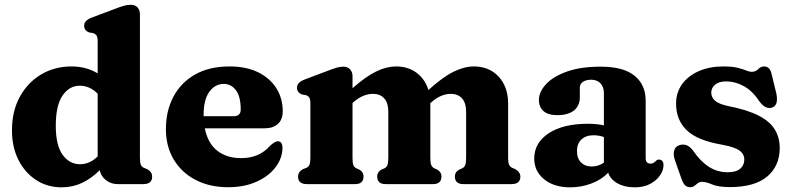

<svg xmlns="http://www.w3.org/2000/svg" viewBox="-20 -769 3310 802"><path d="M30 -224.5Q30 -305 63 -365Q96 -425 152.2 -458.2Q208.5 -491.5 278.5 -491.5Q340.5 -491.5 388 -462.5V-596Q388 -613.5 383.2 -620.5Q378.5 -627.5 369.5 -630.5L352.5 -633.5Q331.5 -641.5 331.5 -661.5Q331.5 -683.5 363 -695.5L461.5 -732.5Q483.5 -741 497.8 -745Q512 -749 526.5 -749Q544.5 -749 554.5 -738Q564.5 -727 564.5 -710V-109.5Q564.5 -89 568.5 -80.5Q572.5 -72 581 -68L593.5 -63Q615.5 -52 615.5 -31Q615.5 0 578.5 0H471Q443.5 0 422.5 -16.5Q401.5 -33 396.5 -58Q362.5 -24 323 -5.2Q283.5 13.5 237.5 13.5Q178 13.5 131 -17Q84 -47.5 57 -101Q30 -154.5 30 -224.5ZM213 -243.5Q213 -161.5 241.8 -122.2Q270.5 -83 314 -83Q355.5 -83 388 -116V-377.5Q355.5 -411 313 -411Q269.5 -411 241.2 -369.8Q213 -328.5 213 -243.5Z M1161 -304Q1161 -270 1141 -251.5Q1121 -233 1085 -233H835.5Q848 -170 887.8 -139.2Q927.5 -108.5 987 -108.5Q1063.5 -108.5 1108.5 -160.5Q1129.5 -179.5 1140.5 -179Q1160 -178.5 1160 -150Q1159 -107 1130.5 -69.8Q1102 -32.5 1051.2 -9.8Q1000.5 13 933 13Q856 13 797.5 -17.2Q739 -47.5 706 -102.2Q673 -157 673 -229.5Q673 -306 704.5 -365.2Q736 -424.5 795.2 -458Q854.5 -491.5 939 -491.5Q1009 -491.5 1058.8 -466.8Q1108.5 -442 1134.8 -399.8Q1161 -357.5 1161 -304ZM830.5 -288.5Q830.5 -286 830.5 -283.5H955.5Q985.5 -283.5 985.5 -311.5Q985.5 -365.5 965.5 -392Q945.5 -418.5 915 -418.5Q878.5 -418.5 854.5 -385.8Q830.5 -353 830.5 -288.5Z M1452.5 -451V-400.5Q1508.5 -450 1552 -470.8Q1595.5 -491.5 1634 -491.5Q1684.5 -491.5 1720 -465Q1755.5 -438.5 1769.5 -393Q1829 -447 1874.2 -469.2Q1919.5 -491.5 1959 -491.5Q2023.5 -491.5 2063 -448.8Q2102.5 -406 2102.5 -336V-110Q2102.5 -89 2106.8 -80.5Q2111 -72 2119.5 -68L2131.5 -63Q2153.5 -51 2153.5 -31Q2153.5 0 2116.5 0H1915.5Q1880 0 1880 -32Q1880 -50.5 1898 -60.5L1911 -66Q1919.5 -70.5 1923.2 -79.2Q1927 -88 1927 -110V-302Q1927 -339 1910 -358Q1893 -377 1863 -377Q1843.5 -377 1822.8 -368.5Q1802 -360 1781 -341L1777.5 -338.5V-336V-110Q1777.5 -88 1781.5 -79.2Q1785.5 -70.5 1794 -66L1806.5 -60.5Q1824 -50.5 1824 -32Q1824 0 1789 0H1590.5Q1555.5 0 1555.5 -32Q1555.5 -50.5 1573 -60.5L1586 -66Q1594.5 -70.5 1598.2 -79.2Q1602 -88 1602 -110V-302Q1602 -339 1585 -358Q1568 -377 1538 -377Q1518.5 -377 1498 -368.8Q1477.5 -360.5 1456 -342L1452.5 -338.5V-109.5Q1452.5 -88 1456 -79.2Q1459.5 -70.5 1468.5 -66L1481 -60.5Q1498.5 -50.5 1498.5 -32Q1498.5 0 1463.5 0H1262Q1225 0 1225 -31Q1225 -52 1247 -63L1260 -68Q1268.5 -72 1272.5 -80.5Q1276.5 -89 1276.5 -109.5V-337Q1276.5 -354.5 1271.8 -361.5Q1267 -368.5 1258 -371.5L1241 -374.5Q1220.5 -383 1220.5 -402.5Q1220.5 -424.5 1251.5 -436.5L1349.5 -473.5Q1371.5 -482 1385.8 -486.2Q1400 -490.5 1414.5 -490.5Q1432.5 -490.5 1442.5 -479.2Q1452.5 -468 1452.5 -451Z M2211.5 -106.5Q2211.5 -172.5 2271.8 -212.2Q2332 -252 2436 -252Q2473.5 -252 2502.5 -245.5V-380Q2502.5 -406 2488.2 -421Q2474 -436 2449 -436Q2428 -436 2415 -427Q2402 -418 2402 -404V-363.5Q2402 -327 2377.5 -307.5Q2353 -288 2308 -288Q2269.5 -288 2250.2 -305Q2231 -322 2231 -352Q2231 -384.5 2260 -416.5Q2289 -448.5 2346.5 -469.5Q2404 -490.5 2489.5 -490.5Q2584.5 -490.5 2630.8 -452.5Q2677 -414.5 2677 -349V-108.5Q2677 -85.5 2697.5 -85.5Q2705.5 -85.5 2710 -88.8Q2714.5 -92 2718.5 -95.5Q2721 -98.5 2724.2 -100.5Q2727.5 -102.5 2732 -102.5Q2751.5 -102.5 2751.5 -78.5Q2751.5 -58 2737.2 -36.8Q2723 -15.5 2696.2 -1Q2669.5 13.5 2631.5 13.5Q2589 13.5 2559.2 -3.2Q2529.5 -20 2520.5 -47.5Q2492.5 -18.5 2450.2 -2.5Q2408 13.5 2362 13.5Q2294 13.5 2252.8 -20.2Q2211.5 -54 2211.5 -106.5ZM2390 -138.5Q2390 -107.5 2407 -90.5Q2424 -73.5 2451 -73.5Q2479 -73.5 2502.5 -89.5V-196.5Q2482 -204 2459 -204Q2427.5 -204 2408.8 -186.5Q2390 -169 2390 -138.5Z M3013.5 -429Q2982.5 -429 2966.8 -415.2Q2951 -401.5 2951 -382Q2951 -362.5 2966.5 -348.5Q2982 -334.5 3022 -326Q3103 -310 3150 -285.5Q3197 -261 3217 -227.2Q3237 -193.5 3237 -151Q3237 -76 3184.8 -31.8Q3132.5 12.5 3028.5 12.5Q2980.5 12.5 2954.8 1.5Q2929 -9.5 2913 -9.5Q2902 -9.5 2894.8 -3.8Q2887.5 2 2880.5 7.5Q2873.5 13 2863 13Q2850.5 13 2842.2 5.5Q2834 -2 2827 -21L2800.5 -96.5Q2791 -122.5 2795.8 -139.5Q2800.5 -156.5 2816 -162Q2849.5 -174 2875 -140Q2904.5 -96 2940.2 -72.8Q2976 -49.5 3019.5 -49.5Q3054.5 -49.5 3071.8 -64.2Q3089 -79 3089 -102.5Q3089 -125.5 3069.2 -140Q3049.5 -154.5 2996.5 -164.5Q2893 -182 2848.5 -225Q2804 -268 2804 -336Q2804 -382.5 2829.2 -417.5Q2854.5 -452.5 2899.2 -472Q2944 -491.5 3002 -491.5Q3039 -491.5 3061.5 -485.8Q3084 -480 3097.2 -474.5Q3110.5 -469 3119.5 -469Q3136.5 -469 3147 -480.2Q3157.5 -491.5 3172.5 -491.5Q3183 -491.5 3191.2 -484Q3199.5 -476.5 3203.5 -458L3222.5 -380Q3227.5 -357.5 3224 -341.2Q3220.5 -325 3204.5 -319.5Q3177.5 -310.5 3151 -347Q3123 -389.5 3087 -409.2Q3051 -429 3013.5 -429Z"/></svg>

Font: Fraunces 9pt Soft
Style: Bold
Weight: 700
Version: Version 1.000;[b76b70a41]